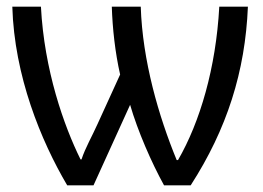

<svg xmlns="http://www.w3.org/2000/svg" viewBox="-20 -557 789 577"><path d="M725 -537H639C629 -353 581 -190 515 -76H511C457 -207 408 -375 403 -537H316C318 -472 326 -399 341 -333L273 -184C257 -148 236 -112 225 -78H222C172 -179 113 -346 103 -537H17C23 -329 103 -134 182 0H261L371 -242C394 -163 435 -69 473 0H553C662 -169 717 -342 725 -537Z"/></svg>

Font: Noto Sans Thai
Style: Regular
Weight: 400
Designer: Monotype Design Team
Foundry: Monotype Imaging Inc.
Version: Version 1.901